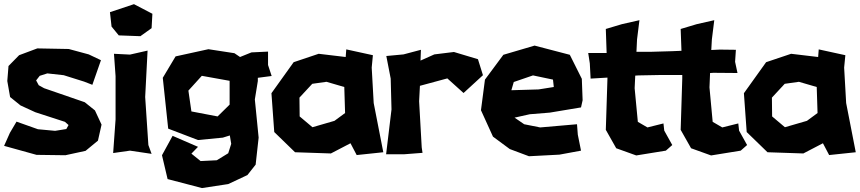

<svg xmlns="http://www.w3.org/2000/svg" viewBox="-21 -743 4196 937"><path d="M412.1 -477.5 314.5 -503.9 161.1 -506.8 72.3 -473.6 20.5 -420.9 14.6 -347.7 28.3 -269.5 79.1 -228.5 151.4 -195.3 295.9 -148.4 313.5 -132.8 302.7 -113.3 248 -104.5 164.1 -112.3 59.6 -149.4 27.3 -94.7 -1 -31.2 157.2 12.7 297.9 14.6 396.5 -6.8 457 -56.6 474.6 -134.8 442.4 -204.1 392.6 -244.1 194.3 -312.5 168 -327.1 155.3 -350.6 172.9 -373 210 -384.8 290 -376 389.6 -344.7 429.7 -329.1 471.7 -449.2Z M558.6 -570.3 664.1 -566.4 718.8 -605.5 722.7 -675.8 632.8 -722.7 515.6 -683.6 523.4 -613.3ZM535.2 -480.5 543 -371.1V-160.2L531.2 3.9L613.3 -7.8L718.8 7.8L703.1 -35.2L687.5 -269.5L699.2 -496.1L613.3 -476.6Z M1237.3 -347.7V-363.3L1304.7 -372.1L1287.1 -425.8V-491.2L1206.1 -487.3L1150.4 -464.8L1123 -483.4L996.1 -502.9L835.9 -467.8L773.4 -363.3L799.8 -115.2L945.3 -59.6L1066.4 -71.3L1100.6 -82L1107.4 -41L1092.8 4.9L1037.1 39.1L958 43L913.1 6.8L945.3 -26.4L821.3 -80.1L769.5 14.6L796.9 130.9L964.8 174.8L1092.8 155.3L1186.5 111.3L1226.6 60.5L1241.2 -71.3L1222.7 -257.8ZM963.9 -373 1099.6 -348.6V-232.4L1041 -174.8L913.1 -199.2L898.4 -300.8Z M1502.9 -334 1572.3 -343.8 1659.2 -318.4 1663.1 -191.4 1611.3 -153.3 1503.9 -122.1 1441.4 -174.8 1440.4 -266.6ZM1666 -464.8 1534.2 -480.5 1412.1 -439.5 1303.7 -288.1 1317.4 -98.6 1418.9 0 1593.8 5.9 1689.5 -43.9 1719.7 13.7 1849.6 0 1802.7 -240.2 1793 -413.1 1798.8 -473.6 1668.9 -502Z M1864.3 -469.7 1885.7 -359.4 1889.6 -209 1863.3 9.8H1952.1L2041 2.9L2037.1 -23.4L2024.4 -249L2028.3 -324.2L2162.1 -360.4L2241.2 -289.1L2335.9 -376L2311.5 -454.1L2194.3 -489.3L2098.6 -477.5L2031.2 -447.3L2033.2 -500L1948.2 -477.5Z M2681.6 -318.4 2607.4 -306.6 2474.6 -302.7 2486.3 -342.8 2580.1 -375 2677.7 -354.5ZM2814.5 -218.8 2822.3 -253.9 2818.4 -358.4 2759.8 -475.6 2587.9 -520.5 2435.5 -475.6 2345.7 -354.5 2326.2 -205.1 2384.8 -76.2 2466.8 -15.6 2560.5 19.5 2709 11.7 2814.5 -7.8 2798.8 -85.9 2794.9 -136.7 2615.2 -121.1 2537.1 -136.7 2490.2 -168.9 2564.5 -185.5 2662.1 -193.4Z M3099.6 -644.5 3013.7 -625 2935.5 -601.6 2939.5 -484.4H2849.6L2857.4 -433.6L2861.3 -359.4L2943.4 -364.3V-357.4L2935.5 -109.4L2986.3 -19.5L3084 15.6L3228.5 -7.8L3259.8 -35.2L3220.7 -105.5L3216.8 -140.6L3138.7 -121.1L3091.8 -148.4L3076.2 -312.5L3079.1 -374L3095.7 -375L3202.1 -377H3308.6V-359.4L3300.8 -109.4L3351.6 -19.5L3449.2 15.6L3593.8 -7.8L3625 -35.2L3585.9 -105.5L3582 -140.6L3503.9 -121.1L3457 -148.4L3441.4 -316.4L3444.3 -386.7L3460.9 -387.7L3578.1 -386.7L3566.4 -441.4L3570.3 -500L3492.2 -501L3450.2 -499L3453.1 -550.8L3464.8 -644.5L3378.9 -625L3300.8 -601.6L3304.7 -495.1L3258.8 -493.2L3155.3 -490.2H3085L3087.9 -550.8Z M3808.6 -334 3877.9 -343.8 3964.8 -318.4 3968.8 -191.4 3917 -153.3 3809.6 -122.1 3747.1 -174.8 3746.1 -266.6ZM3971.7 -464.8 3839.8 -480.5 3717.8 -439.5 3609.4 -288.1 3623 -98.6 3724.6 0 3899.4 5.9 3995.1 -43.9 4025.4 13.7 4155.3 0 4108.4 -240.2 4098.6 -413.1 4104.5 -473.6 3974.6 -502Z"/></svg>

Font: MaokenAssortedSans-Lite
Style: Lite
Weight: 400
Version: Version 1.400